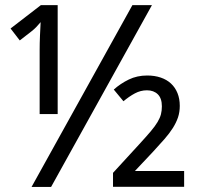

<svg xmlns="http://www.w3.org/2000/svg" viewBox="-20 -734 777 754"><path d="M140.6 -713.9H206.5V-286.1H135.7V-538.1Q135.7 -550.3 136 -564.9Q136.2 -579.6 137 -594.2Q137.7 -608.9 138.4 -622.6Q139.2 -636.2 139.6 -647Q132.8 -638.7 123.5 -628.9Q114.3 -619.1 103.5 -610.8L57.6 -575.2L21.5 -622.1ZM576.7 -713.9 180.7 0H104L500 -713.9ZM703.1 -0.5H423.8V-55.2L525.9 -166.5Q553.7 -196.8 571.3 -217.5Q588.9 -238.3 598.6 -254.6Q608.4 -271 612.1 -285.4Q615.7 -299.8 615.7 -316.4Q615.7 -348.1 599.6 -363.8Q583.5 -379.4 557.1 -379.4Q532.2 -379.4 509.5 -367.2Q486.8 -355 464.8 -336.4L426.8 -382.3Q453.1 -405.8 485.6 -421.6Q518.1 -437.5 558.1 -437.5Q587.4 -437.5 611.1 -429.4Q634.8 -421.4 651.4 -406Q668 -390.6 677 -368.4Q686 -346.2 686 -318.4Q686 -293.9 679 -272.9Q671.9 -252 658.7 -231.2Q645.5 -210.4 626.2 -188.2Q606.9 -166 582 -139.2L509.8 -62.5H703.1Z"/></svg>

Font: Puppies Kittens
Style: Regular
Weight: 400
Foundry: Ascender Corporation and Peter Mawhorter
Version: Version 0.1